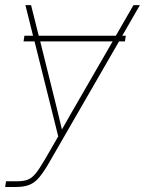

<svg xmlns="http://www.w3.org/2000/svg" viewBox="-41 -536 573 760"><path d="M457 -394.5 453.6 -372.1H430.2L156.2 103Q133.3 143.6 114.7 165.5Q96.2 187.5 75 195.8Q53.7 204.1 22.5 204.1H-20.5L-17.1 181.6H25.9Q51.8 181.6 68.6 175.3Q85.4 168.9 100.6 150.1Q115.7 131.3 136.7 95.2L189.5 3.9L95.7 -372.1H52.2L55.7 -394.5H89.8L59.6 -515.6H82L112.3 -394.5H417.5L487.3 -515.6H512.7L442.9 -394.5ZM404.8 -372.1H118.2L169.9 -164.1Q178.7 -128.9 187.3 -93.8Q195.8 -58.6 204.1 -23.4Q224.1 -58.6 244.1 -93.8Q264.2 -128.9 284.7 -164.1Z"/></svg>

Font: Inter Display Thin
Style: Italic
Weight: 100
Italic angle: -9.39999°
Designer: Rasmus Andersson
Foundry: rsms
Version: Version 4.000;git-a52131595